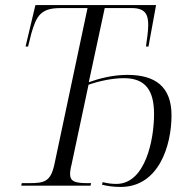

<svg xmlns="http://www.w3.org/2000/svg" viewBox="-20 -734 742 759"><path d="M457 5C608 5 658 -159 658 -278C658 -392 593 -438 484 -438C424 -438 370 -423 331 -409L394 -702H502C557 -702 566 -673 566 -634C566 -614 561 -577 557 -550H567L597 -714H120L81 -550H91L104 -602C124 -671 141 -702 218 -702H326L195 -84C180 -16 156 -10 95 -10H66L64 0H338L340 -10H327C278 -10 257 -16 257 -46C257 -55 259 -69 263 -84L330 -399C369 -413 424 -425 470 -425C557 -425 589 -374 589 -283C589 -182 555 -7 440 -7C421 -7 406 -9 386 -14L383 -4C402 1 427 5 457 5Z"/></svg>

Font: Noto Serif Display Light
Style: Italic
Weight: 300
Italic angle: -12°
Designer: Monotype Design Team
Foundry: Monotype Imaging Inc.
Version: Version 2.009